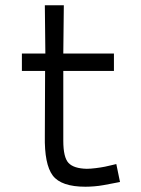

<svg xmlns="http://www.w3.org/2000/svg" viewBox="-20 -698 534 728"><path d="M421 -76 435 -8 425 -6Q415 -4 401.5 -1.5Q388 1 372 4Q356 7 337.5 8.5Q319 10 304 10Q212 10 180 -32.5Q148 -75 150 -183L151 -429H63V-495H152L150 -678H222L220 -495H412V-429H220V-164Q220 -101 240 -80Q260 -59 309 -58Q323 -58 343 -60.5Q363 -63 378 -66Q393 -69 406.5 -72.5Q420 -76 421 -76Z"/></svg>

Font: Biancoenero Regular
Style: Regular
Weight: 400
Designer: Riccardo Lorusso, Umberto Mischi
Foundry: Biancoenero Edizioni
Version: Version 0.000